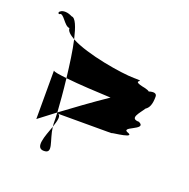

<svg xmlns="http://www.w3.org/2000/svg" viewBox="-87 -722 594 603"><g transform="rotate(20 210.0 -421.0)"><path d="M18 -624C30 -636 45 -594 63 -594C63 -584 73 -575 89 -566C80 -604 70 -631 57 -631C24 -648 6 -627 18 -624ZM63 -290C63 -290 85 -307 118 -332C116 -361 113 -401 108 -443C83 -446 66 -448 63 -452ZM89 -566C97 -531 103 -486 108 -443C151 -438 215 -435 259 -433C210 -400 157 -361 118 -332C119 -316 119 -303 119 -296C119 -292 120 -289 120 -285C128 -309 133 -329 119 -329H307C272 -329 374 -335 351 -347C311 -359 405 -374 369 -392C334 -392 363 -420 374 -438C385 -445 391 -458 391 -484C391 -495 381 -497 365 -492C363 -494 359 -496 351 -498C287 -510 360 -516 307 -516C267 -516 143 -536 89 -566ZM119 -204C152 -204 125 -241 120 -285C107 -249 88 -204 119 -204Z"/></g></svg>

Font: bitstorm
Style: ulcn
Weight: 400
Version: Version 0.2